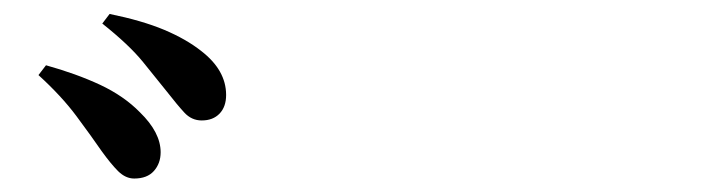

<svg xmlns="http://www.w3.org/2000/svg" viewBox="-20 -868 1040 278"><path d="M127.1 -649.3Q112.5 -670.5 90.8 -699.7Q69.2 -728.8 35.7 -759.3L46.6 -773.5Q90.4 -761.3 125 -745.2Q159.5 -729 182.6 -705.4Q212.6 -676.2 212.6 -647.5Q212.6 -631.4 202.8 -620.4Q193.1 -609.5 174.3 -609.5Q161.9 -609.5 151.1 -620.1Q140.4 -630.8 127.1 -649.3ZM221.6 -735.4Q207.2 -753.2 187.1 -778.2Q166.9 -803.1 128.1 -833.9L138.7 -847.8Q185.4 -838.3 217.5 -824.9Q249.6 -811.4 271.3 -794.2Q307.4 -766.4 307.4 -730.5Q307.4 -713.4 297.9 -703.5Q288.4 -693.6 272.1 -693.6Q257.4 -693.6 246.9 -705Q236.4 -716.4 221.6 -735.4Z"/></svg>

Font: Noto Serif TC
Style: Regular
Weight: 200
Designer: Ryoko NISHIZUKA 西塚涼子 (kana & ideographs); Frank Grießhammer (Latin, Greek & Cyrillic); Wenlong ZHANG 张文龙 (bopomofo); San
Foundry: Adobe
Version: Version 2.001;hotconv 1.1.0;makeotfexe 2.6.0